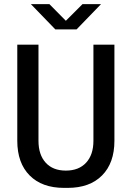

<svg xmlns="http://www.w3.org/2000/svg" viewBox="-20 -903 640 933"><path d="M291 10Q184 10 124 -50.5Q64 -111 64 -219V-686H167V-219Q167 -151 202 -112.5Q237 -74 300 -74Q363 -74 398.5 -112.5Q434 -151 434 -219V-686H536V-219Q536 -111 476 -50.5Q416 10 309 10ZM249 -760 130 -883H220L300 -802L381 -883H471L352 -760Z"/></svg>

Font: Chivo Mono
Style: Regular
Weight: 400
Monospace: yes
Designer: Hector Gatti
Foundry: Omnibus-Type
Version: Version 1.008; ttfautohint (v1.8.4.7-5d5b)